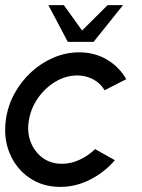

<svg xmlns="http://www.w3.org/2000/svg" viewBox="-28 -719 557 752"><path d="M344.5 -135 422 -91.5Q381 -44 325 -15.5Q269 13 208 13Q139 13 87.2 -22.5Q35.5 -58 10.2 -117.8Q-15 -177.5 -5 -250Q2.5 -305 28.8 -352.8Q55 -400.5 94.5 -436.8Q134 -473 182.2 -493.5Q230.5 -514 282 -514Q343 -514 391 -485.5Q439 -457 466.5 -409L382 -365.5Q365 -393.5 336.5 -408.5Q308 -423.5 275 -423.5Q230 -423.5 189.8 -399.5Q149.5 -375.5 121.5 -336Q93.5 -296.5 85.5 -250Q77 -203 91.8 -164Q106.5 -125 138.5 -101.2Q170.5 -77.5 215 -77.5Q250 -77.5 284.2 -93.5Q318.5 -109.5 344.5 -135ZM237.5 -555 161.5 -699H222L293.5 -599.5L393.5 -699H454L338.5 -555Z"/></svg>

Font: Urbanist Medium
Style: Italic
Weight: 500
Italic angle: -8°
Designer: Corey Hu
Foundry: Corey Hu
Version: Version 1.330; ttfautohint (v1.8.4.7-5d5b)